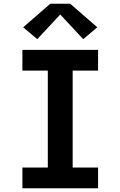

<svg xmlns="http://www.w3.org/2000/svg" viewBox="-20 -1000 640 1020"><path d="M99 0V-110H234V-625H99V-735H501V-625H366V-110H501V0ZM178 -792 103 -855 247 -980H353L497 -855L422 -792L300 -923Z"/></svg>

Font: Iosevka SS04 XBd Ex
Style: Regular
Weight: 800
Width: 7
Monospace: yes
Designer: Belleve Invis
Foundry: Belleve Invis
Version: Version 19.0.0; ttfautohint (v1.8.4)